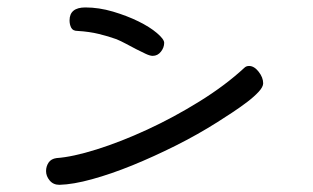

<svg xmlns="http://www.w3.org/2000/svg" viewBox="-20 -399 845 519"><path d="M640.6 -215.8Q645.5 -220.7 653.3 -220.7Q667 -220.7 679.2 -205.1Q691.4 -189.5 691.4 -173.8Q691.4 -164.1 679.2 -150.9Q667 -137.7 648.4 -123.5Q629.9 -109.4 608.4 -95.2Q586.9 -81.1 568.4 -69.3Q514.6 -35.2 455.1 -5.4Q395.5 24.4 337.9 47.9Q280.3 71.3 229 85.4Q177.7 99.6 140.6 100.6Q124 100.6 114.3 88.9Q104.5 77.1 104.5 63.5Q104.5 50.8 111.3 40.5Q118.2 30.3 132.8 28.3Q175.8 25.4 241.2 4.9Q306.6 -15.6 378.4 -48.8Q450.2 -82 519.5 -125Q588.9 -168 640.6 -215.8ZM189.5 -315.4Q176.8 -315.4 172.4 -324.2Q168 -333 168 -343.8Q168 -378.9 210.9 -378.9Q247.1 -378.9 285.2 -367.7Q323.2 -356.4 354 -341.3Q384.8 -326.2 404.3 -309.6Q423.8 -293 423.8 -283.2Q423.8 -270.5 415 -259.3Q406.2 -248 392.6 -248Q385.7 -248 374 -253.4Q362.3 -258.8 348.1 -266.1Q334 -273.4 320.3 -280.8Q306.6 -288.1 294.9 -293Q273.4 -300.8 247.6 -307.1Q221.7 -313.5 189.5 -315.4Z"/></svg>

Font: Hi Melody
Style: Regular
Weight: 400
Designer: YoonDesign Inc.
Foundry: YoonDesign Inc.
Version: Version 3.00